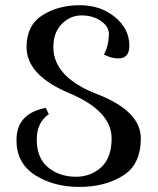

<svg xmlns="http://www.w3.org/2000/svg" viewBox="-20 -718 615 745"><path d="M289.1 7.3Q187.5 7.3 115.7 -38.8Q43.9 -85 43.9 -174.3Q43.9 -277.8 157.7 -299.3L169.4 -274.9Q122.6 -243.2 122.6 -176.8Q122.6 -104.5 166.7 -68.4Q210.9 -32.2 274.4 -32.2Q332.5 -32.2 372.8 -69.1Q413.1 -106 413.1 -181.2Q413.1 -287.6 248 -356.9Q83 -426.3 83 -535.2Q83 -619.6 144.3 -658.7Q205.6 -697.8 290.5 -697.8Q369.6 -697.8 425.8 -652.1Q481.9 -606.4 481.9 -540.5Q481.9 -491.2 439 -491.2Q410.2 -492.2 382.8 -506.3Q400.4 -535.6 402.8 -583.5Q402.8 -615.2 371.6 -636.7Q340.3 -658.2 296.4 -658.2Q252.4 -658.2 219.7 -625Q187 -591.8 187 -535.2Q187 -418.5 356.7 -352.8Q526.4 -287.1 526.4 -181.2Q526.4 -78.6 455.8 -35.6Q385.3 7.3 289.1 7.3Z"/></svg>

Font: Almanac
Style: Regular
Weight: 400
Designer: Eden's Almanac
Version: Version 3.501;March 28, 2021;FontCreator 13.0.0.2683 64-bit